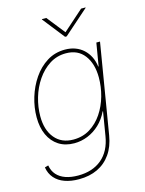

<svg xmlns="http://www.w3.org/2000/svg" viewBox="-140 -838 854 1134"><g transform="rotate(-15 286.5 -271.0)"><path d="M199.2 214.4Q149.9 214.4 112.3 200.9Q74.7 187.5 51.3 160.6Q27.8 133.8 21.5 94.7L43.5 88.4Q49.3 123 69.8 146Q90.3 168.9 123.3 180.4Q156.2 191.9 200.2 191.9Q288.1 191.9 344.2 145Q400.4 98.1 415 8.3L439 -136.7H436.5Q415.5 -92.3 382.6 -61.3Q349.6 -30.3 309.8 -14.2Q270 2 227.5 2Q172.4 2 132.8 -23.4Q93.3 -48.8 72 -95Q50.8 -141.1 50.8 -203.1Q50.8 -263.7 69.1 -324.2Q87.4 -384.8 121.8 -435.3Q156.2 -485.8 205.1 -516.4Q253.9 -546.9 315.4 -546.9Q349.6 -546.9 377.9 -536.4Q406.2 -525.9 427.5 -506.3Q448.7 -486.8 462.2 -460Q475.6 -433.1 480 -399.4H482.4L505.9 -539.1H528.3L437 10.3Q426.3 76.2 394.3 121.8Q362.3 167.5 313 190.9Q263.7 214.4 199.2 214.4ZM228 -20.5Q285.2 -20.5 329.6 -48.1Q374 -75.7 404.8 -121.6Q435.5 -167.5 451.2 -223.4Q466.8 -279.3 466.8 -335.9Q466.8 -420.4 427.5 -472.4Q388.2 -524.4 314.9 -524.4Q259.3 -524.4 214.8 -495.8Q170.4 -467.3 138.4 -420.4Q106.4 -373.5 89.8 -316.7Q73.2 -259.8 73.2 -203.6Q73.2 -119.6 114.3 -70.1Q155.3 -20.5 228 -20.5ZM257.8 -755.9 345.7 -645 470.7 -755.9H498L497.6 -753.4L346.2 -619.6H336.4L231 -753.4V-755.9Z"/></g></svg>

Font: Inter 18pt Thin
Style: Italic
Weight: 250
Italic angle: -9.3988°
Version: Version 4.001;git-66647c0bb